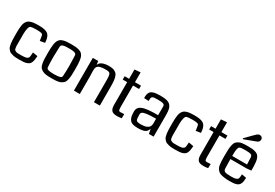

<svg xmlns="http://www.w3.org/2000/svg" viewBox="44 -1742 3888 2718"><g transform="rotate(30 1988.0 -383.0)"><path d="M481 -381.3 401.9 -368.2 391.6 -436Q387.7 -459.5 382.3 -465.8Q369.6 -480.5 312 -482.4Q298.3 -482.9 281.7 -482.9Q215.3 -482.9 194.8 -475.6Q172.4 -471.7 162.1 -431.2Q151.9 -390.6 151.9 -332L152.3 -247.6Q152.3 -230 152.3 -199.2Q152.3 -159.2 152.3 -142.8Q152.3 -126.5 156.7 -105.7Q161.1 -85 166.7 -79.8Q172.4 -74.7 188 -67.9Q203.6 -61 221.4 -60.5Q239.3 -60.1 272.9 -60.1Q299.3 -60.1 318.6 -62Q337.9 -64 351.3 -66.7Q364.7 -69.3 373.3 -75.9Q381.8 -82.5 386.5 -87.9Q391.1 -93.3 393.6 -104.7Q396 -116.2 396.7 -124.5Q397.5 -132.8 398.4 -149.7Q399.4 -166.5 400.9 -178.2L481 -164.6Q478 -126.5 474.4 -103.5Q470.7 -80.6 462.2 -59.1Q453.6 -37.6 440.7 -26.6Q427.7 -15.6 405 -6.8Q382.3 2 352.3 4.6Q322.3 7.3 277.3 7.3Q245.1 7.3 219.5 5.4Q193.8 3.4 172.9 -2.7Q151.9 -8.8 136.2 -14.4Q120.6 -20 108.6 -34.2Q96.7 -48.3 88.6 -58.6Q80.6 -68.8 75.2 -91.8Q69.8 -114.7 66.9 -130.9Q64 -147 62.5 -179.9Q61 -212.9 60.8 -235.8Q60.5 -258.8 60.5 -302.2Q60.5 -341.3 62 -369.9Q63.5 -398.4 67.9 -424.6Q72.3 -450.7 79.3 -468Q86.4 -485.4 98.4 -500.5Q110.4 -515.6 125.7 -524.4Q141.1 -533.2 163.8 -539.6Q186.5 -545.9 213.6 -548.3Q240.7 -550.8 276.9 -550.8Q323.2 -550.8 354.7 -546.1Q386.2 -541.5 410.6 -530.8Q435.1 -520 449.2 -500.2Q463.4 -480.5 471.2 -451.9Q479 -423.3 481 -381.3Z M812 -60.1Q881.3 -61.5 908.4 -70.3Q935.5 -79.1 935.5 -105Q940.9 -174.8 940.9 -266.6Q940.9 -296.9 938.5 -353.3Q936 -409.7 936 -437Q936 -445.3 933.3 -452.1Q930.7 -459 924.6 -463.6Q918.5 -468.3 912.4 -471.7Q906.2 -475.1 895.3 -477.1Q884.3 -479 876.7 -480.5Q869.1 -481.9 855.2 -482.4Q841.3 -482.9 833.7 -482.9Q826.2 -482.9 811.5 -482.9Q796.9 -482.9 789.3 -482.9Q781.7 -482.9 767.8 -482.4Q753.9 -481.9 746.3 -480.5Q738.8 -479 727.8 -477.1Q716.8 -475.1 710.7 -471.7Q704.6 -468.3 698.5 -463.6Q692.4 -459 689.7 -452.1Q687 -445.3 687 -437Q687 -409.7 684.6 -353.3Q682.1 -296.9 682.1 -266.6Q682.1 -174.8 687.5 -105Q687.5 -79.1 716.1 -69.6Q744.6 -60.1 812 -60.1ZM811 7.3Q756.8 7.3 720.7 2.9Q684.6 -1.5 658.4 -16.4Q632.3 -31.2 618.7 -48.1Q605 -64.9 597.2 -101.3Q589.4 -137.7 587.6 -173.3Q585.9 -209 585.9 -272.5Q585.9 -319.8 587.2 -351.6Q588.4 -383.3 592.8 -413.8Q597.2 -444.3 603.8 -463.1Q610.4 -481.9 622.8 -498.8Q635.3 -515.6 650.9 -524.4Q666.5 -533.2 690.7 -539.8Q714.8 -546.4 743.4 -548.6Q772 -550.8 811.5 -550.8Q851.1 -550.8 879.6 -548.6Q908.2 -546.4 932.4 -539.8Q956.5 -533.2 972.2 -524.4Q987.8 -515.6 1000.2 -498.8Q1012.7 -481.9 1019.3 -463.1Q1025.9 -444.3 1030.3 -413.8Q1034.7 -383.3 1035.9 -351.6Q1037.1 -319.8 1037.1 -272.5Q1037.1 -209 1035.4 -173.3Q1033.7 -137.7 1025.9 -101.3Q1018.1 -64.9 1004.2 -47.9Q990.2 -30.8 964.1 -16.1Q938 -1.5 901.9 2.9Q865.7 7.3 811 7.3Z M1596.2 0H1500V-324.2Q1500 -355.5 1499.8 -374.3Q1499.5 -393.1 1497.8 -412.1Q1496.1 -431.2 1494.1 -440.7Q1492.2 -450.2 1487.1 -459.7Q1481.9 -469.2 1476.6 -472.7Q1471.2 -476.1 1460.9 -479.2Q1450.7 -482.4 1440.4 -482.9Q1430.2 -483.4 1413.1 -483.4Q1376 -483.4 1349.9 -479.2Q1323.7 -475.1 1307.1 -467.8Q1290.5 -460.4 1281.5 -447.3Q1272.5 -434.1 1269 -418.7Q1265.6 -403.3 1265.6 -380.9Q1265.6 -368.2 1267.1 -336.7Q1268.6 -305.2 1268.6 -285.6V0H1172.4V-535.6H1260.3L1269.5 -475.6Q1282.2 -515.6 1325.7 -533.2Q1369.1 -550.8 1429.2 -550.8Q1457.5 -550.8 1479.5 -547.4Q1501.5 -543.9 1518.6 -535.9Q1535.6 -527.8 1548.1 -517.6Q1560.5 -507.3 1569.1 -490.5Q1577.6 -473.6 1583 -456.1Q1588.4 -438.5 1591.3 -412.1Q1594.2 -385.7 1595.2 -359.6Q1596.2 -333.5 1596.2 -297.4Z M1956.1 -67.9 1954.1 0.5Q1913.1 7.3 1879.9 7.3Q1844.2 7.3 1821 -0.5Q1797.9 -8.3 1786.1 -25.4Q1774.4 -42.5 1770 -63.2Q1765.6 -84 1765.6 -116.2V-481H1692.9V-535.6H1765.6V-688L1861.3 -695.8V-535.6H1960V-481H1861.3V-148.9Q1861.3 -96.2 1866.5 -80.6Q1871.6 -64.9 1894.5 -64.9Q1917 -64.9 1956.1 -67.9Z M2475.1 0H2398.9L2383.3 -76.7Q2368.7 -26.4 2330.3 -9.5Q2292 7.3 2218.3 7.3Q2169.4 7.3 2138.2 -2.2Q2106.9 -11.7 2088.4 -34.2Q2069.8 -56.6 2062.7 -89.1Q2055.7 -121.6 2055.7 -172.9Q2055.7 -195.8 2063.7 -213.9Q2071.8 -231.9 2085.7 -244.6Q2099.6 -257.3 2122.8 -266.6Q2146 -275.9 2170.9 -281.2Q2195.8 -286.6 2231.2 -289.8Q2266.6 -293 2300.3 -293.9Q2334 -294.9 2378.9 -294.9V-439.9Q2378.9 -464.8 2355.5 -474.4Q2332 -483.9 2272 -483.9Q2230 -483.9 2209 -481.9Q2188 -480 2177 -470.5Q2166 -460.9 2164.3 -451.7Q2162.6 -442.4 2162.1 -417Q2161.6 -407.7 2161.6 -402.3L2086.9 -405.3Q2085.9 -413.1 2085.9 -428.2Q2085.9 -460.9 2095.5 -483.6Q2105 -506.3 2120.1 -519.3Q2135.3 -532.2 2161.6 -539.6Q2188 -546.9 2213.9 -548.8Q2239.7 -550.8 2278.3 -550.8Q2336.9 -550.8 2373.5 -541.7Q2410.2 -532.7 2433.6 -509.3Q2457 -485.8 2466.1 -449.5Q2475.1 -413.1 2475.1 -354.5ZM2378.9 -153.3V-236.8Q2282.7 -236.8 2231 -229.5Q2179.2 -222.2 2161.9 -209.2Q2144.5 -196.3 2144.5 -172.9Q2144.5 -171.9 2144.5 -169.9Q2144.5 -95.7 2156.7 -77.6Q2168.9 -59.6 2231.4 -59.6Q2284.7 -59.6 2317.9 -72.3Q2351.1 -85 2364 -104.7Q2377 -124.5 2378.9 -153.3Z M3029.3 -381.3 2950.2 -368.2 2939.9 -436Q2936 -459.5 2930.7 -465.8Q2918 -480.5 2860.4 -482.4Q2846.7 -482.9 2830.1 -482.9Q2763.7 -482.9 2743.2 -475.6Q2720.7 -471.7 2710.4 -431.2Q2700.2 -390.6 2700.2 -332L2700.7 -247.6Q2700.7 -230 2700.7 -199.2Q2700.7 -159.2 2700.7 -142.8Q2700.7 -126.5 2705.1 -105.7Q2709.5 -85 2715.1 -79.8Q2720.7 -74.7 2736.3 -67.9Q2752 -61 2769.8 -60.5Q2787.6 -60.1 2821.3 -60.1Q2847.7 -60.1 2866.9 -62Q2886.2 -64 2899.7 -66.7Q2913.1 -69.3 2921.6 -75.9Q2930.2 -82.5 2934.8 -87.9Q2939.5 -93.3 2941.9 -104.7Q2944.3 -116.2 2945.1 -124.5Q2945.8 -132.8 2946.8 -149.7Q2947.8 -166.5 2949.2 -178.2L3029.3 -164.6Q3026.4 -126.5 3022.7 -103.5Q3019 -80.6 3010.5 -59.1Q3002 -37.6 2989 -26.6Q2976.1 -15.6 2953.4 -6.8Q2930.7 2 2900.6 4.6Q2870.6 7.3 2825.7 7.3Q2793.5 7.3 2767.8 5.4Q2742.2 3.4 2721.2 -2.7Q2700.2 -8.8 2684.6 -14.4Q2668.9 -20 2657 -34.2Q2645 -48.3 2637 -58.6Q2628.9 -68.8 2623.5 -91.8Q2618.2 -114.7 2615.2 -130.9Q2612.3 -147 2610.8 -179.9Q2609.4 -212.9 2609.1 -235.8Q2608.9 -258.8 2608.9 -302.2Q2608.9 -341.3 2610.4 -369.9Q2611.8 -398.4 2616.2 -424.6Q2620.6 -450.7 2627.7 -468Q2634.8 -485.4 2646.7 -500.5Q2658.7 -515.6 2674.1 -524.4Q2689.5 -533.2 2712.2 -539.6Q2734.9 -545.9 2762 -548.3Q2789.1 -550.8 2825.2 -550.8Q2871.6 -550.8 2903.1 -546.1Q2934.6 -541.5 2959 -530.8Q2983.4 -520 2997.6 -500.2Q3011.7 -480.5 3019.5 -451.9Q3027.3 -423.3 3029.3 -381.3Z M3368.7 -67.9 3366.7 0.5Q3325.7 7.3 3292.5 7.3Q3256.8 7.3 3233.6 -0.5Q3210.4 -8.3 3198.7 -25.4Q3187 -42.5 3182.6 -63.2Q3178.2 -84 3178.2 -116.2V-481H3105.5V-535.6H3178.2V-688L3273.9 -695.8V-535.6H3372.6V-481H3273.9V-148.9Q3273.9 -96.2 3279.1 -80.6Q3284.2 -64.9 3307.1 -64.9Q3329.6 -64.9 3368.7 -67.9Z M3479.5 0ZM3914.1 -275.4Q3855.5 -269.5 3841.3 -268.6H3575.2Q3575.7 -197.8 3579.1 -113.3Q3581.5 -80.6 3607.2 -70.1Q3632.8 -59.6 3707 -59.6Q3734.9 -59.6 3754.9 -61.8Q3774.9 -64 3787.4 -69.6Q3799.8 -75.2 3806.9 -80.3Q3814 -85.4 3817.4 -96.4Q3820.8 -107.4 3821.8 -115Q3822.8 -122.6 3823.7 -137.9Q3824.7 -153.3 3826.2 -163.1L3900.9 -149.4Q3899.9 -115.2 3896 -91.6Q3892.1 -67.9 3882.8 -49.8Q3873.5 -31.7 3860.8 -21.2Q3848.1 -10.7 3826.7 -3.9Q3805.2 2.9 3779.3 5.1Q3753.4 7.3 3715.3 7.3Q3666.5 7.3 3630.4 1.7Q3594.2 -3.9 3568.6 -12.2Q3543 -20.5 3526.4 -39.3Q3509.8 -58.1 3500.2 -75.2Q3490.7 -92.3 3486.3 -125.5Q3481.9 -158.7 3480.7 -185.8Q3479.5 -212.9 3479.5 -260.7Q3479.5 -328.1 3481.2 -365.7Q3482.9 -403.3 3490.7 -441.2Q3498.5 -479 3511.7 -496.1Q3524.9 -513.2 3550.8 -527.8Q3576.7 -542.5 3611.8 -546.6Q3647 -550.8 3701.2 -550.8Q3738.8 -550.8 3766.1 -548.6Q3793.5 -546.4 3816.4 -539.6Q3839.4 -532.7 3854.2 -523.9Q3869.1 -515.1 3880.6 -498Q3892.1 -481 3898.2 -462.6Q3904.3 -444.3 3908.2 -414.1Q3912.1 -383.8 3913.1 -352.8Q3914.1 -321.8 3914.1 -275.4ZM3575.7 -319.8H3817.9Q3816.9 -382.3 3813 -434.1Q3811 -463.9 3787.4 -473.9Q3763.7 -483.9 3700.7 -483.9Q3630.9 -483.9 3612.3 -476.1Q3604 -473.6 3597.9 -467.5Q3591.8 -461.4 3587.9 -450.2Q3584 -439 3581.8 -429.2Q3579.6 -419.4 3578.4 -402.1Q3577.1 -384.8 3576.7 -375.2Q3576.2 -365.7 3575.9 -346.2Q3575.7 -326.7 3575.7 -319.8ZM3725.1 -755.9Q3744.6 -772.9 3766.1 -772.9Q3789.1 -772.9 3802.7 -758.5Q3816.4 -744.1 3816.4 -724.1Q3816.4 -709 3807.6 -694.8Q3798.8 -680.7 3781.7 -673.3Q3776.4 -670.9 3728 -652.8Q3679.7 -634.8 3634.3 -617.7L3588.9 -600.6L3580.6 -610.8Q3706.1 -740.7 3725.1 -755.9Z"/></g></svg>

Font: Coda
Style: Regular
Weight: 400
Designer: vernon adams
Foundry: vernon adams
Version: Version 2.001; ttfautohint (v0.8) -r 50 -G 200 -x